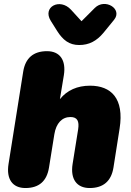

<svg xmlns="http://www.w3.org/2000/svg" viewBox="-20 -938 658 968"><path d="M108 10C177 10 216 -25 227 -93L254 -261C263 -317 293 -348 335 -348C371 -348 380 -326 374 -286L346 -111C334 -35 367 10 432 10C501 10 541 -25 552 -93L583 -290C607 -442 540 -506 434 -506C370 -506 318 -483 282 -438L302 -559C314 -635 282 -680 217 -680C148 -680 108 -645 97 -577L23 -111C11 -35 43 10 108 10ZM379 -711C429 -711 467 -731 502 -773L555 -838C600 -893 509 -949 458 -898L391 -831L338 -889C282 -950 192 -903 236 -833L268 -782C297 -736 329 -711 379 -711Z"/></svg>

Font: SN Pro Black
Style: Italic
Weight: 900
Italic angle: -9°
Designer: Tobias Whetton
Foundry: Supernotes
Version: Version 1.001;Glyphs 3.2 (3249)